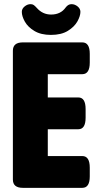

<svg xmlns="http://www.w3.org/2000/svg" viewBox="-20 -904 466 924"><path d="M90 0Q42 0 42 -40V-660Q42 -700 90 -700H376Q412 -700 412 -645V-603Q412 -547 376 -547H210V-435H357Q392 -435 392 -379V-338Q392 -282 357 -282H210V-153H376Q412 -153 412 -97V-55Q412 0 376 0ZM225 -736Q177 -736 145.5 -755Q114 -774 99.5 -800Q85 -826 85 -847Q85 -862 98.5 -873Q112 -884 127 -884Q136 -884 142 -880Q148 -876 157 -866Q185 -834 226 -834Q272 -834 296 -868Q308 -884 324 -884Q340 -884 353.5 -873Q367 -862 367 -847Q367 -827 352.5 -801Q338 -775 306.5 -755.5Q275 -736 225 -736Z"/></svg>

Font: Asap Condensed ExtraBold
Style: Regular
Weight: 800
Width: 3
Designer: Pablo Cosgaya
Foundry: Omnibus-Type
Version: Version 3.001; ttfautohint (v1.8.4.7-5d5b)